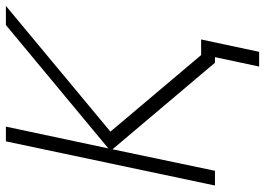

<svg xmlns="http://www.w3.org/2000/svg" viewBox="-144 -606 900 652"><g transform="rotate(-90 306.0 -280.0)"><path d="M2 0 152 -710H202L128 -362L547 -710H612L185 -355L445 -47H498L456 150H406L438 0H419L125 -348L52 0Z"/></g></svg>

Font: Geist Mono ExtraLight
Style: Italic
Weight: 200
Italic angle: -12°
Monospace: yes
Designer: Basement.studio, Andrés Briganti, Mateo Zaragoza
Foundry: Basement.studio, Vercel, Andrés Briganti, Guido Ferreyra, Mateo Zaragoza
Version: Version 1.500; ttfautohint (v1.8.4.7-5d5b)